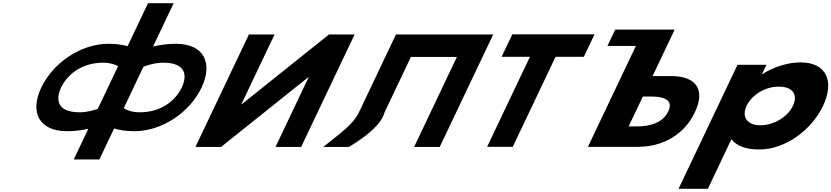

<svg xmlns="http://www.w3.org/2000/svg" viewBox="-20 -917 5183 1197"><path d="M775.5 -629.1C746.9 -637.4 708.3 -644 657.3 -644C479.2 -644 308.8 -521.6 237 -370.5C165.5 -220.1 220.7 -99 398.2 -99C449.1 -99 494.1 -105.6 530.5 -113.9L439.8 77H599.6L691.4 -116.2C720.5 -106.8 761.4 -99 816.9 -99C994.4 -99 1164.8 -220.1 1236.4 -370.5C1308.2 -521.6 1254.2 -644 1076.1 -644C1020.6 -644 972.2 -636.2 934.2 -626.8L1062.6 -897H902.8ZM716.4 -504.8 589.6 -238.2C563.4 -228.8 521.4 -216.9 476.6 -216.9C330.8 -216.9 327.5 -301.1 361.1 -371.8C394.5 -441.9 477.8 -526.1 623.6 -526.1C668.4 -526.1 699.1 -514.2 716.4 -504.8ZM850.6 -216.9C799.3 -216.9 766.6 -232.5 751.3 -242.1L874.3 -500.9C898.7 -510.5 946.3 -526.1 997.6 -526.1C1143.4 -526.1 1146.8 -441.9 1113.4 -371.8C1079.8 -301.1 996.4 -216.9 850.6 -216.9Z M1904.5 -436.1H1902.5L1358.2 -0.9H1198.4L1531.8 -702.1H1691.6L1484.7 -266.9H1486.8L2031 -702.1H2190.8L1857.4 -0.9H1697.6Z M2377.2 -215.9 2541.7 -561.9H2828.4L2561.7 -0.9H2721.5L3054.9 -702.1H2895.1H2608.4H2448.6L2217.4 -215.9C2176.1 -134.3 2098.2 -85 1995.3 -0.9H2155.1C2272.4 -70.6 2359.7 -147.1 2377.2 -215.9Z M3107.3 -562.9H3283.7L3017 -1.9H3176.8L3443.5 -562.9H3619.9L3686.6 -703.1H3174Z M3645.3 -1.5 3944.3 -630.5H3766.9L3815.4 -732.5H4186.2L4172 -702.8L4137.7 -630.5L4048.4 -442.7H4164.6C4316.4 -442.7 4380.9 -361.9 4312.2 -217.4C4243.1 -72 4106.7 -1.5 3954.9 -1.5ZM3987.8 -315.2 3899.3 -129H3953.8C4029.9 -129 4112 -150.2 4146.3 -222.5C4180.3 -293.9 4118.4 -315.2 4042.3 -315.2Z M5111.2 -257C5182.5 -407 5135.1 -528 4971 -528C4886.3 -528 4798.9 -497 4733 -455H4730.8L4758.4 -513H4577.9L4210.4 260H4393.1L4540 -49C4571.3 -8 4629.3 15 4712.8 15C4876.9 15 5039.9 -107 5111.2 -257ZM4923.2 -257C4889.5 -186 4801.6 -136 4720.5 -136C4640.6 -136 4600.7 -186 4634.5 -257C4667.7 -327 4751.6 -377 4835.1 -377C4922.2 -377 4956.5 -327 4923.2 -257Z"/></svg>

Font: Hussar
Style: BdSuprExtOblFive
Weight: 700
Foundry: Cannot Into Space Fonts
Version: Version 2.00